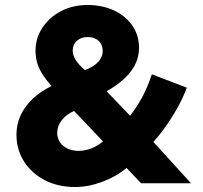

<svg xmlns="http://www.w3.org/2000/svg" viewBox="-20 -735 813 770"><path d="M281 15Q212.5 15 159.5 -12.5Q106.5 -40 76.2 -87.5Q46 -135 46 -195.5Q46 -236 62.5 -272Q79 -308 110.2 -338Q141.5 -368 187 -390Q164 -415 149.8 -438Q135.5 -461 129 -483.5Q122.5 -506 122.5 -531Q122.5 -582.5 150.2 -624.2Q178 -666 225.2 -690.5Q272.5 -715 331.5 -715Q389.5 -715 436.2 -693.5Q483 -672 510.2 -633.2Q537.5 -594.5 537.5 -543.5Q537.5 -492.5 505.8 -449.8Q474 -407 407.5 -369L501.5 -271Q528 -304.5 549 -342.8Q570 -381 589 -437L729 -383.5Q717 -349 695.2 -309.2Q673.5 -269.5 647.2 -231.8Q621 -194 595 -166L746 0H546L487.5 -61.5Q445 -26 389.2 -5.5Q333.5 15 281 15ZM296 -130Q321 -130 346.2 -140Q371.5 -150 393 -168L277 -290Q245 -276 227.2 -252.5Q209.5 -229 209.5 -202.5Q209.5 -170.5 233.5 -150.2Q257.5 -130 296 -130ZM321 -454Q356 -467 374 -487Q392 -507 392 -530Q392 -556 375.5 -571.2Q359 -586.5 332 -586.5Q305.5 -586.5 288.5 -571.5Q271.5 -556.5 271.5 -531.5Q271.5 -513.5 284 -493.8Q296.5 -474 321 -454Z"/></svg>

Font: Geologica Roman ExtraBold
Style: Regular
Weight: 800
Designer: Sindre Bremnes, Frode Helland
Foundry: Monokrom Skriftforlag AS
Version: Version 1.010;gftools[0.9.28]